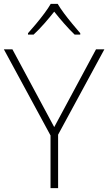

<svg xmlns="http://www.w3.org/2000/svg" viewBox="-20 -968 557 988"><path d="M259 -314 474 -714H517L279 -275V0H240V-271L0 -714H44ZM277 -948Q289 -927 309.5 -899.5Q330 -872 352.5 -845Q375 -818 393 -797V-790H364Q337 -816 309 -848Q281 -880 259 -908Q237 -880 209 -848Q181 -816 153 -790H124V-797Q143 -818 165.5 -845Q188 -872 208.5 -899.5Q229 -927 241 -948Z"/></svg>

Font: Noto Sans Khmer ExtraLight
Style: Regular
Weight: 250
Version: Version 2.003